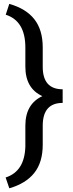

<svg xmlns="http://www.w3.org/2000/svg" viewBox="-20 -800 378 998"><path d="M9.3 122.6Q108.4 90.8 111.8 -39.1V-146.5Q111.8 -259.3 200.2 -300.3Q111.8 -340.3 111.8 -454.1V-553.2Q111.8 -690.9 9.8 -723.6L28.3 -779.8Q114.7 -755.4 158.2 -700.4Q201.7 -645.5 202.1 -555.2V-452.6Q202.1 -335.9 305.7 -335.9V-265.1Q202.1 -265.1 202.1 -146.5V-47.9Q202.1 43.9 158 99.1Q113.8 154.3 28.3 178.7Z"/></svg>

Font: Roboto
Style: Regular
Weight: 400
Designer: Google
Version: Version 2.134; 2016; ttfautohint (v1.6)